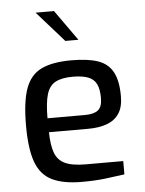

<svg xmlns="http://www.w3.org/2000/svg" viewBox="-54 -813 649 862"><g transform="rotate(-5 270.0 -381.5)"><path d="M281 6Q196 6 145.5 -19Q95 -44 73.5 -103.5Q52 -163 52 -268Q52 -375 73.5 -434.5Q95 -494 145 -518Q195 -542 280 -542Q354 -542 399.5 -526.5Q445 -511 466.5 -471.5Q488 -432 488 -362Q488 -313 468.5 -284Q449 -255 413.5 -242Q378 -229 329 -229H152Q153 -171 165.5 -136.5Q178 -102 210.5 -86.5Q243 -71 306 -71H473V-11Q430 -5 385 0.5Q340 6 281 6ZM151 -292H320Q360 -292 379 -307Q398 -322 398 -362Q398 -402 386.5 -425Q375 -448 349 -458Q323 -468 280 -468Q231 -468 202.5 -453Q174 -438 162.5 -400Q151 -362 151 -292ZM261 -631 139 -769H222L320 -631Z"/></g></svg>

Font: Exo Thin Medium
Style: Regular
Weight: 500
Version: Version 2.000